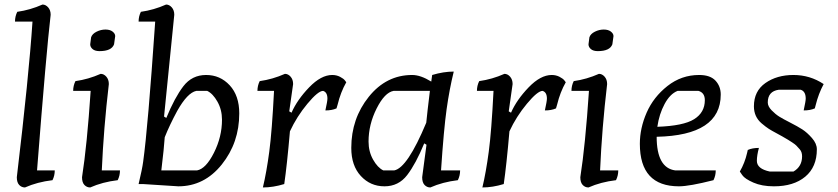

<svg xmlns="http://www.w3.org/2000/svg" viewBox="-20 -810 3689 845"><path d="M46 -715Q46 -738 56 -758Q113 -766 167 -790Q181 -790 192 -777.5Q203 -765 203 -745Q184 -585 143 -60H221Q221 -37 211 -17Q144 -9 90 15Q75 15 64.5 4Q54 -7 54 -30Q107 -475 123 -715Z M302 -410Q302 -433 312 -453Q369 -461 423 -485Q437 -485 448 -472.5Q459 -460 459 -440Q436 -245 428 -60H508Q508 -37 498 -17Q431 -9 377 15Q362 15 351.5 4Q341 -7 341 -30Q363 -170 379 -410ZM487 -651 482 -615Q471 -585 418 -585Q398 -585 387.5 -594Q377 -603 377 -615L381 -646Q386 -661 405 -670.5Q424 -680 444 -680Q464 -680 475.5 -671Q487 -662 487 -651Z M590 -715Q590 -738 600 -758Q657 -766 711 -790Q725 -790 736 -777.5Q747 -765 747 -745L702 -297L712 -291Q749 -381 787 -430.5Q825 -480 887 -480Q949 -480 991 -434.5Q1033 -389 1033 -311Q1033 -182 956 -86Q879 10 765 10L609 0H590Q606 -67 610 -98Q631 -248 663 -715ZM957 -283Q957 -327 937 -362.5Q917 -398 892 -410H844Q805 -402 760 -322Q726 -259 705 -206Q702 -159 690 -60H847Q886 -67 921.5 -137.5Q957 -208 957 -283Z M1113 -410Q1113 -433 1123 -453Q1180 -461 1234 -485Q1248 -485 1259 -472.5Q1270 -460 1270 -440L1253 -320L1263 -314Q1288 -371 1340.5 -425.5Q1393 -480 1442 -480Q1461 -480 1476.5 -472Q1492 -464 1498 -456L1504 -448Q1479 -404 1466 -350L1461 -333Q1441 -324 1412 -324Q1421 -365 1421 -376Q1421 -404 1402 -410Q1380 -410 1333 -353.5Q1286 -297 1256 -232Q1243 -82 1231 0Q1182 15 1137 15Q1153 -52 1165 -142Q1177 -232 1186 -410Z M2005 -60Q2005 -37 1995 -17Q1928 -9 1874 15Q1859 15 1848.5 4Q1838 -7 1838 -30L1857 -173L1847 -179Q1810 -89 1772 -39.5Q1734 10 1672 10Q1610 10 1568 -35.5Q1526 -81 1526 -159Q1526 -288 1603 -384Q1680 -480 1794 -480Q1831 -480 1878 -451Q1880 -469 1882 -480Q1932 -495 1977 -495Q1958 -418 1945.5 -329Q1933 -240 1921 -60ZM1602 -187Q1602 -143 1622 -107.5Q1642 -72 1667 -60H1715Q1773 -71 1856 -270Q1860 -312 1872 -410H1712Q1673 -403 1637.5 -332.5Q1602 -262 1602 -187Z M2079 -410Q2079 -433 2089 -453Q2146 -461 2200 -485Q2214 -485 2225 -472.5Q2236 -460 2236 -440L2219 -320L2229 -314Q2254 -371 2306.5 -425.5Q2359 -480 2408 -480Q2427 -480 2442.5 -472Q2458 -464 2464 -456L2470 -448Q2445 -404 2432 -350L2427 -333Q2407 -324 2378 -324Q2387 -365 2387 -376Q2387 -404 2368 -410Q2346 -410 2299 -353.5Q2252 -297 2222 -232Q2209 -82 2197 0Q2148 15 2103 15Q2119 -52 2131 -142Q2143 -232 2152 -410Z M2495 -410Q2495 -433 2505 -453Q2562 -461 2616 -485Q2630 -485 2641 -472.5Q2652 -460 2652 -440Q2629 -245 2621 -60H2701Q2701 -37 2691 -17Q2624 -9 2570 15Q2555 15 2544.5 4Q2534 -7 2534 -30Q2556 -170 2572 -410ZM2680 -651 2675 -615Q2664 -585 2611 -585Q2591 -585 2580.5 -594Q2570 -603 2570 -615L2574 -646Q2579 -661 2598 -670.5Q2617 -680 2637 -680Q2657 -680 2668.5 -671Q2680 -662 2680 -651Z M3130 -60Q3130 -37 3120 -17Q3014 10 2968 10Q2796 10 2796 -177Q2796 -246 2826 -314.5Q2856 -383 2917.5 -431.5Q2979 -480 3057 -480Q3106 -480 3129 -455Q3152 -430 3152 -394Q3152 -214 2870 -208Q2870 -71 2952 -60ZM3082 -369Q3082 -402 3054 -410H2962Q2929 -397 2905 -352.5Q2881 -308 2873 -252Q2988 -256 3035 -285.5Q3082 -315 3082 -369Z M3510 -122Q3510 -141 3500 -152.5Q3490 -164 3484.5 -169.5Q3479 -175 3466 -183.5Q3453 -192 3448 -195Q3423 -210 3399.5 -222.5Q3376 -235 3363.5 -243Q3351 -251 3332 -267Q3298 -296 3298 -342Q3298 -409 3348.5 -444.5Q3399 -480 3472 -480Q3545 -480 3605 -440Q3582 -397 3570 -348L3566 -333Q3546 -324 3517 -324Q3526 -365 3526 -376Q3526 -408 3504 -415H3407Q3359 -408 3359 -359Q3359 -342 3376 -324.5Q3393 -307 3410 -296.5Q3427 -286 3458.5 -270Q3490 -254 3511 -240.5Q3532 -227 3553.5 -202.5Q3575 -178 3575 -153Q3575 -75 3524 -32.5Q3473 10 3386 10Q3333 10 3295.5 -6.5Q3258 -23 3247 -39L3236 -55Q3258 -93 3268 -137L3271 -150Q3291 -159 3320 -159Q3311 -126 3311 -102Q3311 -67 3368 -55H3472Q3510 -77 3510 -122Z"/></svg>

Font: Kotta One
Style: Regular
Weight: 400
Designer: Ania Kruk
Foundry: Ania Kruk
Version: Version 1.001